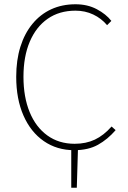

<svg xmlns="http://www.w3.org/2000/svg" viewBox="-20 -692 602 900"><path d="M314 188V0L346 -12L340 188ZM328 12Q247 12 185.5 -30.5Q124 -73 90 -150.5Q56 -228 56 -332Q56 -410 75.5 -472.5Q95 -535 132 -580Q169 -625 220 -648.5Q271 -672 334 -672Q390 -672 433.5 -649Q477 -626 502 -594L482 -574Q455 -606 417 -624Q379 -642 334 -642Q258 -642 203.5 -604Q149 -566 119.5 -496.5Q90 -427 90 -332Q90 -237 119 -166.5Q148 -96 202 -57Q256 -18 330 -18Q383 -18 424.5 -37.5Q466 -57 503 -99L522 -82Q485 -39 439.5 -13.5Q394 12 328 12Z"/></svg>

Font: SourceSans3VF
Style: Regular
Weight: 200
Designer: Paul D. Hunt
Foundry: Adobe
Version: Version 3.052;hotconv 1.1.0;makeotfexe 2.6.0